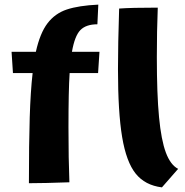

<svg xmlns="http://www.w3.org/2000/svg" viewBox="-20 -790 800 830"><path d="M121 -474H36L30 -566H135Q153 -647 185.5 -689.5Q218 -732 269 -749Q320 -766 405 -770L401 -685Q352 -685 327.5 -660Q303 -635 291 -566H410L404 -474H281Q276 -399 276 -240Q276 -102 280 -2Q168 2 105 2Q105 -170 108.5 -282.5Q112 -395 121 -474ZM658 -543Q658 -383 667.5 -283.5Q677 -184 697 -130.5Q717 -77 750 -60L680 20Q607 11 566.5 -39.5Q526 -90 508 -197.5Q490 -305 490 -491Q490 -598 495 -753Q547 -757 662 -757Q658 -656 658 -543Z"/></svg>

Font: Otomanopee One
Style: Regular
Weight: 400
Designer: Das Ende der Wildnis
Foundry: Gutenberg Labo
Version: Version 3.005